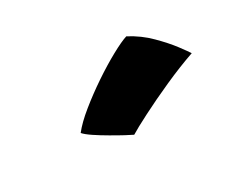

<svg xmlns="http://www.w3.org/2000/svg" viewBox="-50 -883 497 424"><g transform="rotate(-30 198.5 -671.5)"><path d="M290.5 -770Q320 -754.5 342.2 -732.2Q364.5 -710 378.8 -691Q393 -672 397 -665.5Q359.5 -652.5 318.2 -634Q277 -615.5 243.8 -598.5Q210.5 -581.5 197 -573Q192.5 -575 178.5 -582.5Q164.5 -590 147.8 -599.8Q131 -609.5 116.5 -619.2Q102 -629 96.5 -635.5Q111 -654 137.2 -675.2Q163.5 -696.5 193.2 -716.5Q223 -736.5 249.5 -751Q276 -765.5 290.5 -770Z"/></g></svg>

Font: Grandstander Black
Style: Italic
Weight: 900
Italic angle: -15°
Designer: Tyler Finck
Foundry: Etcetera Type Co
Version: Version 1.200; ttfautohint (v1.8.3)